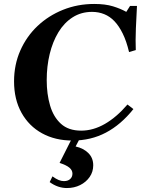

<svg xmlns="http://www.w3.org/2000/svg" viewBox="-20 -700 727 970"><path d="M390 -40Q451 -40 510 -74Q569 -108 624 -172L654 -149Q591 -70 515 -30Q439 10 347 10H346Q259 10 192.5 -26.5Q126 -63 88.5 -130.5Q51 -198 51 -289Q51 -373 82.5 -444.5Q114 -516 169.5 -568.5Q225 -621 298.5 -650.5Q372 -680 456 -680Q512 -680 551 -668Q590 -656 618 -640L637 -670H672Q669 -619 666.5 -556.5Q664 -494 666 -447L632 -437Q619 -492 600 -530.5Q581 -569 558 -593Q535 -617 506.5 -628.5Q478 -640 445 -640Q390 -640 347 -612.5Q304 -585 275 -537Q246 -489 231 -427Q216 -365 216 -295Q216 -225 233 -167Q250 -109 288 -74.5Q326 -40 390 -40ZM245 191Q263 204 276.5 209.5Q290 215 303 215Q323 215 334.5 204.5Q346 194 346 177Q346 160 330.5 147Q315 134 281 123L343 0H383L362 40Q402 49 426.5 73.5Q451 98 451 135Q451 168 433 194Q415 220 385 235Q355 250 318 250Q272 250 231 220Z"/></svg>

Font: Brygada 1918
Style: Bold Italic
Weight: 700
Italic angle: -8°
Designer: Mateusz Machalski | Borys Kosmynka | Przemek Hoffer
Foundry: NIEPODLEGLA 2018
Version: Version 3.006